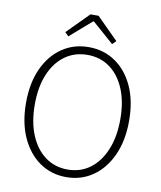

<svg xmlns="http://www.w3.org/2000/svg" viewBox="-99 -1006 919 1097"><g transform="rotate(10 360.0 -457.0)"><path d="M360 13Q273 13 205.5 -34Q138 -81 99.5 -166Q61 -251 61 -366Q61 -481 99.5 -565Q138 -649 205.5 -695Q273 -741 360 -741Q447 -741 514.5 -695Q582 -649 620.5 -565Q659 -481 659 -366Q659 -251 620.5 -166Q582 -81 514.5 -34Q447 13 360 13ZM360 -31Q435 -31 490.5 -72.5Q546 -114 577 -189Q608 -264 608 -366Q608 -467 577 -541Q546 -615 490.5 -655.5Q435 -696 360 -696Q286 -696 230 -655.5Q174 -615 143 -541Q112 -467 112 -366Q112 -264 143 -189Q174 -114 230 -72.5Q286 -31 360 -31ZM233 -781 212 -802 336 -927H383L508 -802L487 -781L363 -890H358Z"/></g></svg>

Font: Noto Sans KR Thin ExtraLight
Style: Regular
Weight: 250
Version: Version 2.004-H2;hotconv 1.0.118;makeotfexe 2.5.65603